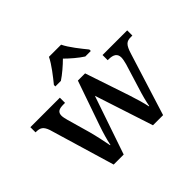

<svg xmlns="http://www.w3.org/2000/svg" viewBox="-173 -986 1206 1206"><g transform="rotate(-45 430.0 -383.0)"><path d="M292 -619V-606H341C375 -628 419 -666 449 -696C479 -666 523 -628 558 -606H607V-619C576 -657 524 -721 503 -766H395C374 -721 323 -657 292 -619ZM74 -437 204 0H293L426 -389L553 0H643L772 -412C792 -478 808 -490 847 -490H860V-536H641V-490H648C692 -490 714 -475 714 -441C714 -430 710 -408 705 -391L657 -235C638 -176 628 -135 622 -102H619C613 -133 597 -189 581 -237L482 -532H418L315 -236C298 -187 283 -135 277 -102H274C268 -135 254 -202 241 -250L197 -405C193 -420 189 -437 189 -448C189 -481 209 -490 249 -490H262V-536H0V-490H3C42 -490 59 -479 74 -437Z"/></g></svg>

Font: Noto Naskh Arabic UI Medium
Style: Regular
Weight: 500
Designer: Monotype Design Team, David Williams, Mohamad Dakak and Nizar Qandah
Foundry: Monotype Imaging Inc.
Version: Version 2.014